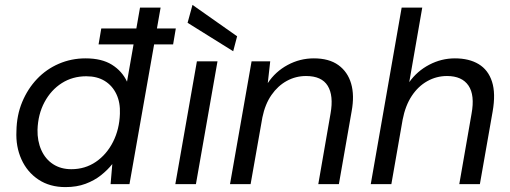

<svg xmlns="http://www.w3.org/2000/svg" viewBox="-20 -751 2081 783"><path d="M382 -570 393 -635H697L686 -570ZM247 12Q183 12 137 -18.5Q91 -49 67.5 -101Q44 -153 47 -216Q48 -281 70.5 -335Q93 -389 131 -429Q169 -469 220 -491Q271 -513 329 -513Q395 -513 436.5 -487Q478 -461 498 -418L551 -720H635L508 0H431L438 -82Q419 -58 392 -36.5Q365 -15 329 -1.5Q293 12 247 12ZM271 -61Q327 -61 371 -91Q415 -121 441 -172.5Q467 -224 469 -287Q471 -333 454.5 -367.5Q438 -402 407 -421Q376 -440 332 -440Q276 -440 232 -412Q188 -384 161.5 -334.5Q135 -285 133 -222Q132 -176 148.5 -139Q165 -102 196.5 -81.5Q228 -61 271 -61Z M695 0 783 -501H867L779 0ZM931 -542 745 -658 765 -731 947 -603Z M918 0 1006 -501H1082L1072 -412Q1103 -459 1153 -486Q1203 -513 1260 -513Q1322 -513 1360 -485.5Q1398 -458 1412 -410Q1426 -362 1414 -297L1362 0H1278L1328 -288Q1341 -361 1316.5 -401Q1292 -441 1228 -441Q1186 -441 1149.5 -421Q1113 -401 1087 -363.5Q1061 -326 1050 -272L1002 0Z M1492 0 1618 -720H1702L1649 -416Q1681 -461 1730.5 -487Q1780 -513 1835 -513Q1893 -513 1932 -489.5Q1971 -466 1986.5 -418Q2002 -370 1989 -296L1937 0H1853L1903 -287Q1917 -363 1890.5 -402Q1864 -441 1803 -441Q1760 -441 1722.5 -420Q1685 -399 1659 -359.5Q1633 -320 1622 -263L1576 0Z"/></svg>

Font: DM Sans 18pt
Style: Italic
Weight: 400
Italic angle: -10°
Designer: Colophon Foundry, Jonny Pinhorn
Foundry: Colophon Foundry
Version: Version 4.004;gftools[0.9.30]